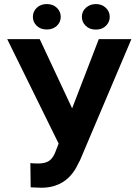

<svg xmlns="http://www.w3.org/2000/svg" viewBox="-20 -901 671 932"><path d="M330.1 -375 459.5 -710.9H617.7L369.1 -124.5L349.1 -85.9Q293.9 10.3 180.2 10.3L128.9 8.3L127.4 -109.4Q139.2 -107.4 165.5 -107.4Q196.3 -107.4 215.1 -118.2Q233.9 -128.9 246.6 -157.7L264.6 -204.1L15.1 -710.9H172.9ZM274.9 -819.3Q274.9 -793.5 255.9 -775.6Q236.8 -757.8 207 -757.8Q176.8 -757.8 158.2 -775.9Q139.6 -793.9 139.6 -819.3Q139.6 -844.7 158.2 -863Q176.8 -881.3 207 -881.3Q237.3 -881.3 256.1 -863Q274.9 -844.7 274.9 -819.3ZM377.4 -819.3Q377.4 -845.7 397.2 -863.5Q417 -881.3 445.3 -881.3Q474.1 -881.3 493.4 -863.3Q512.7 -845.2 512.7 -819.3Q512.7 -793.9 494.1 -775.6Q475.6 -757.3 445.3 -757.3Q415 -757.3 396.2 -775.6Q377.4 -793.9 377.4 -819.3Z"/></svg>

Font: SteelSelectRoboto
Style: Roboto-Bold
Weight: 700
Designer: Google
Version: Version 2.137; 2017